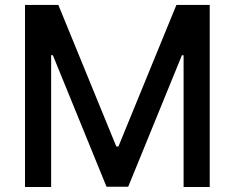

<svg xmlns="http://www.w3.org/2000/svg" viewBox="-20 -747 956 767"><path d="M79.9 -727.3H213.1L444.6 -161.9H453.1L684.7 -727.3H817.8V0H713.4V-526.3H706.7L492.2 -1.1H405.5L191.1 -526.6H184.3V0H79.9Z"/></svg>

Font: Inter UI Medium
Style: Regular
Weight: 500
Designer: Rasmus Andersson
Foundry: rsms
Version: 3.2;8d6f07862